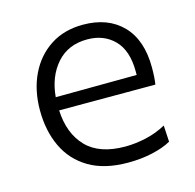

<svg xmlns="http://www.w3.org/2000/svg" viewBox="-82 -590 693 684"><g transform="rotate(-15 264.0 -248.0)"><path d="M310 10Q223 10 166.2 -23.8Q109.5 -57.5 81.8 -116.5Q54 -175.5 54 -251Q54 -325.5 81.8 -383Q109.5 -440.5 160.2 -473.5Q211 -506.5 280.5 -506.5Q372.5 -506.5 425.8 -451.8Q479 -397 479 -295.5Q479 -259.5 475 -233.5H120Q124 -147.5 171.8 -97.8Q219.5 -48 315 -48Q351.5 -48 391.2 -56.8Q431 -65.5 466 -85L469.5 -24.5Q441 -8.5 399.2 0.8Q357.5 10 310 10ZM281.5 -452Q211 -452 169 -404.5Q127 -357 120.5 -282L419.5 -284Q419.5 -290 419.5 -296.5Q419.5 -374 381.2 -413Q343 -452 281.5 -452Z"/></g></svg>

Font: Commissioner Light
Style: Regular
Weight: 300
Designer: Kostas Bartsokas
Foundry: Kostas Bartsokas
Version: Version 1.000; ttfautohint (v1.8.3)